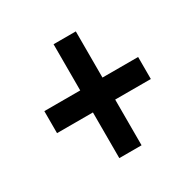

<svg xmlns="http://www.w3.org/2000/svg" viewBox="-116 -702 688 695"><g transform="rotate(-30 228.5 -354.0)"><path d="M285 -399H434V-307H285V-116H192V-307H42V-399H192V-592H285Z"/></g></svg>

Font: Noto Sans ExtraCondensed SemiBold
Style: Italic
Weight: 600
Width: 2
Italic angle: -12°
Designer: Monotype Design Team
Foundry: Monotype Imaging Inc.
Version: Version 2.013; ttfautohint (v1.8.4.7-5d5b)